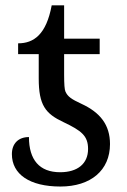

<svg xmlns="http://www.w3.org/2000/svg" viewBox="-20 -679 470 709"><path d="M123 -479V-389.2C123 -291 147.5 -259.3 214.4 -228C281.2 -196.3 305.2 -177.2 305.2 -128.9C305.2 -74.2 266.1 -43 202.1 -43C126 -43 86.9 -88.4 86.9 -172.9C47.4 -172.9 23.9 -148.4 23.9 -109.9C23.9 -35.6 89.4 9.8 203.1 9.8C314.9 9.8 386.2 -49.8 386.2 -147C386.2 -218.3 349.6 -263.7 281.2 -295.4C243.2 -313 230 -322.3 221.7 -340.8C218.3 -347.7 216.8 -368.7 216.8 -403.8V-479H348.1V-536.1H216.8V-659.2H170.9C150.9 -551.8 105 -519 46.9 -519V-479Z"/></svg>

Font: The Erased English
Style: Regular
Weight: 400
Designer: Monotype Design team + ligartures altered by 180 Amsterdam
Foundry: Monotype Imaging Inc.
Version: Version 1.030;Glyphs 3.1.2 (3151)